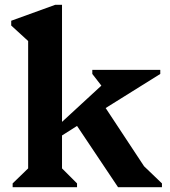

<svg xmlns="http://www.w3.org/2000/svg" viewBox="-20 -785 714 805"><path d="M33 0V-16L98 -79V-613L27 -678V-698L212 -765H240V-274L405 -426L367 -475V-492H652V-475L423 -332L584 -88L659 -16V0H475L303 -257L240 -217V-79L303 -16V0Z"/></svg>

Font: Platypi SemiBold
Style: Regular
Weight: 600
Designer: David Sargent
Foundry: Bolt Cutter Type
Version: Version 1.200; ttfautohint (v1.8.4.7-5d5b)